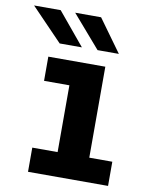

<svg xmlns="http://www.w3.org/2000/svg" viewBox="-142 -763 623 821"><g transform="rotate(10 169.5 -352.5)"><path d="M37 0V-105H147V-395H37V-500H284.5V-105H384.5V0ZM239.5 -564 117.5 -705H230L332 -564ZM75 -564 -61 -705H54.5L171.5 -564Z"/></g></svg>

Font: Trispace SemiCondensed SemiBold
Style: Regular
Weight: 600
Width: 4
Designer: Tyler Finck
Foundry: Etcetera Type Company
Version: Version 1.210; ttfautohint (v1.8.3)